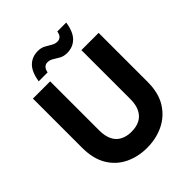

<svg xmlns="http://www.w3.org/2000/svg" viewBox="-244 -1028 1182 1182"><g transform="rotate(-45 346.5 -437.0)"><path d="M344 12Q265 12 200.5 -19.5Q136 -51 98.5 -114Q61 -177 61 -273V-700H211V-272Q211 -225 226.5 -192Q242 -159 273 -142.5Q304 -126 346 -126Q390 -126 420.5 -142.5Q451 -159 467 -192Q483 -225 483 -272V-700H633V-273Q633 -177 593.5 -114Q554 -51 488.5 -19.5Q423 12 344 12ZM409 -749Q380 -749 359 -760.5Q338 -772 320.5 -783.5Q303 -795 282 -795Q266 -795 254.5 -784Q243 -773 239 -750H161Q173 -822 206 -854Q239 -886 289 -886Q318 -886 339 -874.5Q360 -863 378 -852Q396 -841 416 -841Q433 -841 444.5 -852Q456 -863 459 -886H537Q526 -814 492.5 -781.5Q459 -749 409 -749Z"/></g></svg>

Font: DM Sans 20pt Black
Style: Regular
Weight: 900
Version: Version 4.004;gftools[0.9.30]